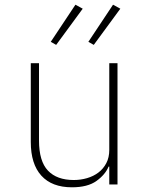

<svg xmlns="http://www.w3.org/2000/svg" viewBox="-20 -785 640 817"><path d="M445 -76H442Q428 -42 390.5 -15Q353 12 286 12Q201 12 156 -37.5Q111 -87 111 -181V-516H146V-187Q146 -99 184 -59Q222 -19 294 -19Q323 -19 350.5 -27Q378 -35 399 -51Q420 -67 432.5 -91Q445 -115 445 -147V-516H480V0H445ZM219 -594 196 -607 301 -765 332 -748ZM379 -594 356 -607 461 -765 492 -748Z"/></svg>

Font: IBM Plex Mono ExtraLight
Style: Regular
Weight: 200
Monospace: yes
Designer: Mike Abbink, Paul van der Laan, Pieter van Rosmalen
Foundry: Bold Monday
Version: Version 2.3